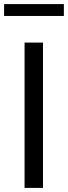

<svg xmlns="http://www.w3.org/2000/svg" viewBox="-35 -918 332 938"><path d="M85 0V-710H175V0ZM-15 -840V-898H277V-840Z"/></svg>

Font: Boldmen Medium
Style: Regular
Weight: 400
Designer: Matt McInerney, Pablo Impallari, Rodrigo Fuenzalida
Foundry: LIVING CONCEPT
Version: Version 1.000